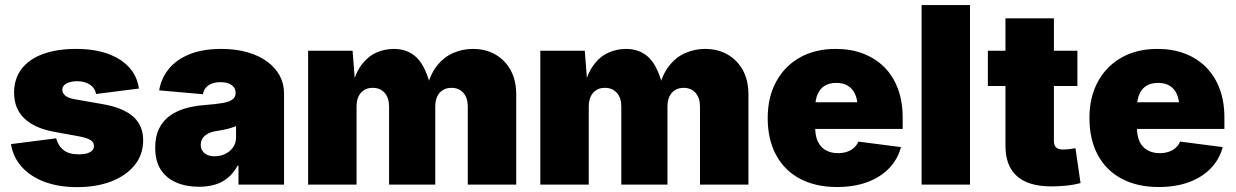

<svg xmlns="http://www.w3.org/2000/svg" viewBox="-20 -748 5009 778"><path d="M292.5 10.3Q218.3 10.3 161.1 -11Q104 -32.2 68.6 -71.3Q33.2 -110.4 24.4 -164.1L207.5 -187.5Q216.3 -156.2 238 -139.4Q259.8 -122.6 299.8 -122.6Q328.6 -122.6 344.7 -131.3Q360.8 -140.1 360.8 -156.2Q360.8 -171.9 345.9 -180.9Q331.1 -189.9 298.8 -195.8L202.1 -213.4Q120.1 -228 78.6 -268.1Q37.1 -308.1 37.1 -372.6Q37.1 -429.2 67.4 -468.8Q97.7 -508.3 154.1 -529.1Q210.4 -549.8 288.1 -549.8Q361.3 -549.8 415.8 -530.5Q470.2 -511.2 502.9 -475.6Q535.6 -439.9 543 -389.2L369.6 -367.2Q363.8 -393.6 342.5 -406.2Q321.3 -418.9 292.5 -418.9Q267.1 -418.9 249.8 -409.9Q232.4 -400.9 232.4 -384.3Q232.4 -372.1 243.2 -361.6Q253.9 -351.1 283.7 -345.7L395 -326.2Q478 -312 519 -276.1Q560.1 -240.2 560.1 -179.7Q560.1 -121.6 525.6 -78.9Q491.2 -36.1 430.9 -12.9Q370.6 10.3 292.5 10.3Z M786.6 8.8Q734.4 8.8 694.1 -8.5Q653.8 -25.9 631.3 -60.8Q608.9 -95.7 608.9 -149.4Q608.9 -194.3 624 -225.8Q639.2 -257.3 666.5 -277.6Q693.8 -297.9 730.2 -308.6Q766.6 -319.3 809.1 -322.3Q854.5 -325.7 882.1 -330.6Q909.7 -335.4 922.1 -345Q934.6 -354.5 934.6 -370.1V-372.1Q934.6 -385.7 927 -395.3Q919.4 -404.8 906 -409.9Q892.6 -415 873.5 -415Q855 -415 839.8 -409.7Q824.7 -404.3 814.9 -393.6Q805.2 -382.8 802.2 -366.2L625 -381.8Q632.8 -429.2 662.8 -467.3Q692.9 -505.4 746.6 -527.6Q800.3 -549.8 877 -549.8Q935.1 -549.8 982.2 -536.4Q1029.3 -522.9 1062.5 -498.5Q1095.7 -474.1 1113.3 -441.7Q1130.9 -409.2 1130.9 -370.6V0H946.3V-76.7H942.9Q925.8 -45.9 902.8 -27.1Q879.9 -8.3 850.8 0.2Q821.8 8.8 786.6 8.8ZM850.1 -114.7Q872.1 -114.7 891.8 -124Q911.6 -133.3 924.1 -150.4Q936.5 -167.5 936.5 -192.4V-236.8Q928.7 -233.9 920.2 -231Q911.6 -228 901.6 -225.6Q891.6 -223.1 881.1 -221.2Q870.6 -219.2 858.4 -217.3Q835.9 -213.9 821.5 -205.8Q807.1 -197.8 800.3 -186.5Q793.5 -175.3 793.5 -161.1Q793.5 -146.5 800.8 -136Q808.1 -125.5 820.8 -120.1Q833.5 -114.7 850.1 -114.7Z M1228.5 0V-542.5H1408.7L1419.9 -397.5H1407.2Q1419.9 -452.1 1445.3 -485.8Q1470.7 -519.5 1504.6 -534.7Q1538.6 -549.8 1576.2 -549.8Q1634.3 -549.8 1670.9 -512.2Q1707.5 -474.6 1728.5 -383.8H1708Q1721.2 -444.3 1750.2 -481Q1779.3 -517.6 1817.4 -533.7Q1855.5 -549.8 1896 -549.8Q1948.2 -549.8 1987.8 -526.9Q2027.3 -503.9 2049.6 -462.9Q2071.8 -421.9 2071.8 -365.7V0H1875.5V-315.9Q1875.5 -351.6 1857.4 -371.8Q1839.4 -392.1 1809.1 -392.1Q1789.1 -392.1 1774.2 -382.8Q1759.3 -373.5 1751.5 -356.7Q1743.7 -339.8 1743.7 -315.9V0H1556.6V-315.9Q1556.6 -351.6 1538.6 -371.8Q1520.5 -392.1 1490.2 -392.1Q1469.7 -392.1 1455.1 -382.8Q1440.4 -373.5 1432.6 -356.7Q1424.8 -339.8 1424.8 -315.9V0Z M2169.4 0V-542.5H2349.6L2360.8 -397.5H2348.1Q2360.8 -452.1 2386.2 -485.8Q2411.6 -519.5 2445.6 -534.7Q2479.5 -549.8 2517.1 -549.8Q2575.2 -549.8 2611.8 -512.2Q2648.4 -474.6 2669.4 -383.8H2648.9Q2662.1 -444.3 2691.2 -481Q2720.2 -517.6 2758.3 -533.7Q2796.4 -549.8 2836.9 -549.8Q2889.2 -549.8 2928.7 -526.9Q2968.3 -503.9 2990.5 -462.9Q3012.7 -421.9 3012.7 -365.7V0H2816.4V-315.9Q2816.4 -351.6 2798.3 -371.8Q2780.3 -392.1 2750 -392.1Q2730 -392.1 2715.1 -382.8Q2700.2 -373.5 2692.4 -356.7Q2684.6 -339.8 2684.6 -315.9V0H2497.6V-315.9Q2497.6 -351.6 2479.5 -371.8Q2461.4 -392.1 2431.2 -392.1Q2410.6 -392.1 2396 -382.8Q2381.3 -373.5 2373.5 -356.7Q2365.7 -339.8 2365.7 -315.9V0Z M3371.6 9.8Q3284.7 9.8 3221.7 -23.7Q3158.7 -57.1 3124.8 -119.9Q3090.8 -182.6 3090.8 -270Q3090.8 -354 3125 -417Q3159.2 -480 3220.9 -514.9Q3282.7 -549.8 3366.7 -549.8Q3428.2 -549.8 3478.3 -530.5Q3528.3 -511.2 3564 -475.1Q3599.6 -439 3618.7 -387.5Q3637.7 -335.9 3637.7 -271.5V-225.6H3151.4V-333.5H3546.4L3455.1 -311Q3455.1 -343.8 3445.1 -366.2Q3435.1 -388.7 3416 -400.4Q3397 -412.1 3369.1 -412.1Q3340.8 -412.1 3321.8 -400.4Q3302.7 -388.7 3293 -366.2Q3283.2 -343.8 3283.2 -311V-232.4Q3283.2 -196.8 3294.4 -173.6Q3305.7 -150.4 3326.7 -138.9Q3347.7 -127.4 3375.5 -127.4Q3396 -127.4 3412.4 -133.1Q3428.7 -138.7 3440.4 -149.2Q3452.1 -159.7 3458 -174.3L3630.9 -151.9Q3617.7 -102.5 3582.8 -66.2Q3547.9 -29.8 3494.4 -10Q3440.9 9.8 3371.6 9.8Z M3910.6 -727.5V0H3714.4V-727.5Z M4345.7 -542.5V-399.4H3982.9V-542.5ZM4054.2 -673.8H4250.5V-176.8Q4250.5 -159.2 4259.3 -150.6Q4268.1 -142.1 4288.6 -142.1Q4297.9 -142.1 4314.9 -144Q4332 -146 4337.9 -147.5L4358.4 -6.3Q4327.1 2 4297.4 4.6Q4267.6 7.3 4240.2 7.3Q4147.5 7.3 4100.8 -34.2Q4054.2 -75.7 4054.2 -156.7Z M4675.3 9.8Q4588.4 9.8 4525.4 -23.7Q4462.4 -57.1 4428.5 -119.9Q4394.5 -182.6 4394.5 -270Q4394.5 -354 4428.7 -417Q4462.9 -480 4524.7 -514.9Q4586.4 -549.8 4670.4 -549.8Q4731.9 -549.8 4782 -530.5Q4832 -511.2 4867.7 -475.1Q4903.3 -439 4922.4 -387.5Q4941.4 -335.9 4941.4 -271.5V-225.6H4455.1V-333.5H4850.1L4758.8 -311Q4758.8 -343.8 4748.8 -366.2Q4738.8 -388.7 4719.7 -400.4Q4700.7 -412.1 4672.9 -412.1Q4644.5 -412.1 4625.5 -400.4Q4606.4 -388.7 4596.7 -366.2Q4586.9 -343.8 4586.9 -311V-232.4Q4586.9 -196.8 4598.1 -173.6Q4609.4 -150.4 4630.4 -138.9Q4651.4 -127.4 4679.2 -127.4Q4699.7 -127.4 4716.1 -133.1Q4732.4 -138.7 4744.1 -149.2Q4755.9 -159.7 4761.7 -174.3L4934.6 -151.9Q4921.4 -102.5 4886.5 -66.2Q4851.6 -29.8 4798.1 -10Q4744.6 9.8 4675.3 9.8Z"/></svg>

Font: Inter 16pt Black
Style: Regular
Weight: 900
Version: Version 4.001;git-66647c0bb